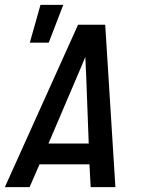

<svg xmlns="http://www.w3.org/2000/svg" viewBox="-36 -772 606 792"><path d="M-16 0 286 -670H398L440 0H338L333 -94H127L86 0ZM330 -180 320 -447Q319 -469 318 -491.5Q317 -514 316 -537Q307 -514 297 -491.5Q287 -469 278 -447L164 -180ZM87 -596 131 -752H225L165 -596Z"/></svg>

Font: Lode Dark Term
Style: Bold Italic
Weight: 700
Italic angle: -11°
Monospace: yes
Designer: Belleve Invis
Foundry: Belleve Invis
Version: Version 29.2.0